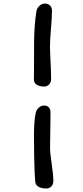

<svg xmlns="http://www.w3.org/2000/svg" viewBox="-20 -826 473 1095"><path d="M232.9 -332.5Q205.1 -332.5 189.2 -343Q173.3 -353.5 173.3 -373Q173.3 -375 173.6 -384.3Q173.8 -393.6 173.8 -415.8Q173.8 -438 174.1 -476.8Q174.3 -515.6 174.3 -576.7Q174.3 -623.5 177.7 -673.3Q181.2 -723.1 188.5 -766.1Q189 -769.5 192.4 -776.4Q195.8 -783.2 201.7 -789.6Q207.5 -795.9 215.8 -800.8Q224.1 -805.7 234.9 -805.7Q255.4 -805.7 265.9 -793.9Q276.4 -782.2 276.4 -765.1Q276.4 -742.7 274.7 -716.3Q272.9 -689.9 270.8 -662.8Q268.6 -635.7 266.8 -609.9Q265.1 -584 265.1 -563Q265.1 -545.9 266.1 -522.5Q267.1 -499 268.3 -473.6Q269.5 -448.2 270.5 -422.6Q271.5 -397 271.5 -376Q271.5 -355 259.5 -343.8Q247.6 -332.5 232.9 -332.5ZM173.8 -55.2Q173.8 -88.9 175.8 -121.6Q177.7 -154.3 184.1 -184.6Q184.6 -188 188 -194.8Q191.4 -201.7 197.3 -208Q203.1 -214.4 211.4 -219.2Q219.7 -224.1 230.5 -224.1Q251 -224.1 259.5 -212.4Q268.1 -200.7 268.1 -183.6Q268.1 -161.1 267.6 -134.3Q267.1 -107.4 266.8 -79.8Q266.6 -52.2 266.1 -26.1Q265.6 0 265.6 21.5Q265.6 38.6 268.6 61.3Q271.5 84 274.9 109.1Q278.3 134.3 281.2 159.4Q284.2 184.6 284.2 205.6Q284.2 226.6 272.2 237.8Q260.3 249 245.6 249Q215.8 249 198.5 238.5Q181.2 228 181.2 208.5Q181.2 206.5 179.9 195.1Q178.7 183.6 177.5 155Q176.3 126.5 175 75.9Q173.8 25.4 173.8 -55.2Z"/></svg>

Font: Short Stack
Style: Regular
Weight: 400
Designer: James Grieshaber
Foundry: James Grieshaber
Version: Version 1.002